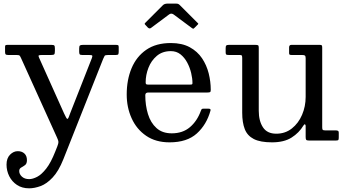

<svg xmlns="http://www.w3.org/2000/svg" viewBox="-20 -764 1892 1044"><path d="M15.5 131C15.5 153.3 20.4 174.3 30.2 194C40.1 213.7 54.2 229.6 72.5 241.8C90.8 253.9 112.8 260 138.5 260C157.8 260 178.6 255.9 200.8 247.8C222.9 239.6 244.8 224.1 266.2 201.2C287.8 178.4 307.2 145.3 324.5 102L541 -444C544.3 -452 547 -457.5 549 -460.5C551 -463.5 557.7 -465 569 -465H610C617.7 -465 622.2 -466.5 623.5 -469.5C624.8 -472.5 625.5 -477.7 625.5 -485V-508C625.5 -513.7 624.3 -517.1 622 -518.2C619.7 -519.4 615.7 -520 610 -520H431C422.7 -520 417.2 -518.8 414.5 -516.5C411.8 -514.2 410.5 -508.7 410.5 -500V-483C410.5 -476.3 411.4 -471.7 413.2 -469C415.1 -466.3 419.7 -465 427 -465H463C473.7 -465 479.8 -464 481.2 -462C482.8 -460 482.2 -455.3 479.5 -448L363.5 -153C359.2 -141.3 355.8 -132.5 353.5 -126.5C351.2 -120.5 348.7 -117.5 346 -117.5C343.3 -117.5 337.5 -127.3 328.5 -147L192.5 -450C189.2 -457 188.7 -461.2 191 -462.8C193.3 -464.2 199.7 -465 210 -465H257C266.7 -465 272.7 -466.2 275 -468.8C277.3 -471.2 278.5 -477.5 278.5 -487.5V-500C278.5 -508.7 277.4 -514.2 275.2 -516.5C273.1 -518.8 268 -520 260 -520H21C16.3 -520 12.9 -519.5 10.8 -518.5C8.6 -517.5 7.5 -514.7 7.5 -510V-482C7.5 -475 8.6 -470.4 10.8 -468.2C12.9 -466.1 17.7 -465 25 -465H68C78 -465 84.1 -464 86.2 -462C88.4 -460 91 -455.7 94 -449L290.5 -15C295.2 -5 297.6 2.6 297.8 7.8C297.9 12.9 296 20.7 292 31L280.5 60C264.8 100 248.5 130.8 231.5 152.5C214.5 174.2 198 189.2 182 197.5C166 205.8 151.5 210 138.5 210C122.2 210 109.1 205.5 99.2 196.5C89.4 187.5 84.5 177.3 84.5 166C84.5 157.3 88 151.1 95 147.2C102 143.4 109 138.9 116 133.8C123 128.6 126.5 119.7 126.5 107C126.5 91.3 121.9 79.2 112.8 70.8C103.6 62.2 91.5 58 76.5 58C61.2 58 47.2 64.4 34.5 77.2C21.8 90.1 15.5 108 15.5 131Z M669 -250C669 -203.3 677.9 -160.2 695.8 -120.8C713.6 -81.2 739.8 -49.6 774.5 -25.8C809.2 -1.9 851.7 10 902 10C965.3 10 1014.8 -6.1 1050.2 -38.2C1085.8 -70.4 1110.5 -111.8 1124.5 -162.5C1126.5 -169.5 1123.2 -173 1114.5 -173H1085.5C1080.5 -173 1077.3 -171.9 1076 -169.8C1074.7 -167.6 1073.3 -164.7 1072 -161C1058.7 -124.3 1038.9 -94.8 1012.8 -72.5C986.6 -50.2 953.7 -39 914 -39C879.7 -39 851.9 -48.6 830.8 -67.8C809.6 -86.9 794.2 -112.3 784.5 -144C774.8 -175.7 770 -209.8 770 -246.5C770 -256.2 775.5 -261 786.5 -261H1108C1115 -261 1119.8 -261.8 1122.2 -263.2C1124.8 -264.8 1126 -268.8 1126 -275.5C1126 -305.2 1122.2 -335 1114.8 -365C1107.2 -395 1095.2 -422.4 1078.5 -447.2C1061.8 -472.1 1039.6 -492.1 1011.8 -507.2C983.9 -522.4 949.7 -530 909 -530C855.3 -530 810.8 -517.8 775.2 -493.2C739.8 -468.8 713.2 -435.4 695.5 -393.2C677.8 -351.1 669 -303.3 669 -250ZM786 -304C780 -304 776.2 -304.8 774.5 -306.5C772.8 -308.2 772 -311.5 772 -316.5C772 -342.8 777 -369 787 -395C797 -421 812.2 -442.7 832.5 -460C852.8 -477.3 878.3 -486 909 -486C929.3 -486 946.8 -480.2 961.5 -468.5C976.2 -456.8 988.3 -441.9 998 -423.8C1007.7 -405.6 1014.8 -386.6 1019.5 -366.8C1024.2 -346.9 1026.5 -328.7 1026.5 -312C1026.5 -308.7 1025.8 -306.5 1024.2 -305.5C1022.8 -304.5 1018.7 -304 1012 -304ZM783 -615C789.3 -608.7 795.3 -607.7 801 -612L899.5 -685.5C907.5 -691.5 915.8 -691.3 924.5 -685L1022 -612.5C1026.3 -609.5 1029.2 -607.9 1030.5 -607.8C1031.8 -607.6 1034.3 -609.3 1038 -613L1054.5 -629.5C1057.2 -632.2 1058.4 -634 1058.2 -635C1058.1 -636 1056.7 -637.7 1054 -640L958 -736C955 -739 952.1 -741.2 949.2 -742.5C946.4 -743.8 941.7 -744.5 935 -744.5H892.5C880.5 -744.5 871.7 -741.7 866 -736L772 -642C768.3 -638.3 766.5 -635.8 766.5 -634.5C766.5 -633.2 768.3 -630.7 772 -627Z M1297 -151C1297 -115.3 1301.7 -85.6 1311 -61.8C1320.3 -37.9 1336.8 -20 1360.2 -8C1383.8 4 1416.7 10 1459 10C1502.7 10 1538.1 1.4 1565.2 -15.8C1592.4 -32.9 1614 -54.8 1630 -81.5C1633.7 -87.5 1636.6 -89.5 1638.8 -87.5C1640.9 -85.5 1642 -82.8 1642 -79.5V-19C1642 -11.3 1643 -6.2 1645 -3.8C1647 -1.2 1651.7 0 1659 0H1808C1814.7 0 1818.7 -1.2 1820 -3.5C1821.3 -5.8 1822 -10.3 1822 -17V-43C1822 -48.3 1820.3 -51.7 1817 -53C1813.7 -54.3 1809.7 -55 1805 -55H1749C1741.3 -55 1736.6 -56 1734.8 -58C1732.9 -60 1732 -64.7 1732 -72V-505C1732 -510.7 1731.3 -514.6 1730 -516.8C1728.7 -518.9 1725.3 -520 1720 -520H1564C1556 -520 1552 -515.3 1552 -506V-474.5C1552 -470.2 1553.2 -467.5 1555.8 -466.5C1558.2 -465.5 1561.7 -465 1566 -465H1621C1628.3 -465 1633.7 -464.2 1637 -462.5C1640.3 -460.8 1642 -456 1642 -448V-237C1642 -202.7 1635.5 -170.2 1622.5 -139.8C1609.5 -109.2 1591 -84.5 1567 -65.5C1543 -46.5 1514.7 -37 1482 -37C1449 -37 1424.9 -48.6 1409.8 -71.8C1394.6 -94.9 1387 -125 1387 -162V-504.5C1387 -511.8 1385.8 -516.2 1383.2 -517.8C1380.8 -519.2 1375.7 -520 1368 -520H1225C1217.7 -520 1212.8 -518.9 1210.5 -516.8C1208.2 -514.6 1207 -509.7 1207 -502V-479C1207 -472.3 1208.3 -468.3 1211 -467C1213.7 -465.7 1218.3 -465 1225 -465H1284C1290 -465 1293.7 -463.8 1295 -461.5C1296.3 -459.2 1297 -454.8 1297 -448.5Z"/></svg>

Font: Besley*
Style: Regular
Weight: 400
Designer: Owen Earl
Foundry: indestructible type*
Version: Version 3.000; ttfautohint (v1.8.3)